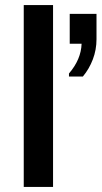

<svg xmlns="http://www.w3.org/2000/svg" viewBox="-20 -740 402 760"><path d="M253 -437V-449Q277 -477 289.5 -506.5Q302 -536 303 -567H256V-685H362V-585Q362 -543 347.5 -505Q333 -467 308 -437ZM74 0V-720H190V0Z"/></svg>

Font: Chivo Medium
Style: Regular
Weight: 500
Designer: Hector Gatti
Foundry: Omnibus-Type
Version: Version 2.002